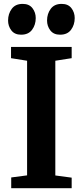

<svg xmlns="http://www.w3.org/2000/svg" viewBox="-20 -990 435 1010"><path d="M122.5 -67.5V-670.5L38 -684V-743H357V-684L271 -670.5V-67L357 -55.5V0H39V-56.5ZM90.5 -807.5Q57 -807.5 39.8 -830Q22.5 -852.5 22.5 -882Q22.5 -917.5 41.8 -943.5Q61 -969.5 99 -969.5H100Q133.5 -969.5 150.8 -947Q168 -924.5 168 -895Q168 -859.5 148.8 -833.5Q129.5 -807.5 91.5 -807.5ZM295.5 -807.5Q262 -807.5 244.8 -830Q227.5 -852.5 227.5 -882Q227.5 -917.5 246.8 -943.5Q266 -969.5 304 -969.5H305Q338.5 -969.5 355.8 -947Q373 -924.5 373 -895Q373 -859.5 353.8 -833.5Q334.5 -807.5 296.5 -807.5Z"/></svg>

Font: Merriweather 28pt
Style: Bold
Weight: 700
Version: Version 2.100